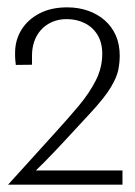

<svg xmlns="http://www.w3.org/2000/svg" viewBox="-20 -773 366 522"><path d="M2 -271 127.5 -409.5Q164.5 -450 194 -485.2Q223.5 -520.5 240.8 -555Q258 -589.5 258 -626.5Q258 -657 245.2 -678Q232.5 -699 210.5 -710Q188.5 -721 161.5 -721Q139 -721 121.5 -713.2Q104 -705.5 91.8 -692Q79.5 -678.5 73.2 -660.5Q67 -642.5 67 -622V-597L23 -596.5Q22 -604 21.5 -610.5Q21 -617 21 -622Q21 -627 21 -629.5Q21 -663.5 38 -691.5Q55 -719.5 86.8 -736.2Q118.5 -753 162.5 -753Q193 -753 219 -744Q245 -735 264.5 -718Q284 -701 294.8 -676.8Q305.5 -652.5 305.5 -621.5Q305.5 -604 301.8 -583.8Q298 -563.5 281.2 -535.5Q264.5 -507.5 226 -466Q216.5 -455.5 196.2 -433.8Q176 -412 151 -385Q126 -358 100.8 -332.5Q75.5 -307 55.5 -289L67 -309.5H313V-271Z"/></svg>

Font: Russolo 10pt ExtraLight
Style: Regular
Weight: 200
Designer: Micah Stupak-Hahn
Version: Version 1.000